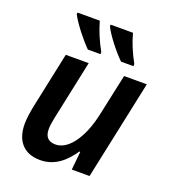

<svg xmlns="http://www.w3.org/2000/svg" viewBox="-140 -870 876 984"><g transform="rotate(20 297.5 -378.0)"><path d="M409 -606H477V-618C451 -665 428 -719 416 -766H294V-756C316 -712 369 -645 409 -606ZM228 -606H297V-618C270 -665 248 -719 235 -766H113V-756C136 -712 189 -645 228 -606ZM191 10C272 10 326 -41 366 -100H371L361 0H458L573 -542H449L400 -314C370 -176 306 -92 238 -92C198 -92 179 -113 179 -155C179 -171 182 -192 187 -216L256 -542H131L66 -235C59 -200 54 -164 54 -138C54 -45 102 10 191 10Z"/></g></svg>

Font: Noto Sans SemiBold
Style: Italic
Weight: 600
Italic angle: -12°
Designer: Monotype Design Team
Foundry: Monotype Imaging Inc.
Version: Version 2.013